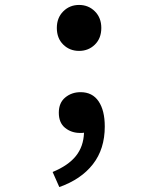

<svg xmlns="http://www.w3.org/2000/svg" viewBox="-20 -543 640 777"><path d="M300 -337Q262 -337 236 -362.5Q210 -388 210 -430Q210 -471 236 -497Q262 -523 300 -523Q338 -523 364 -497Q390 -471 390 -430Q390 -388 364 -362.5Q338 -337 300 -337ZM220 214 193 153Q256 127 287 88.5Q318 50 320 -6Q316 -5 312 -5Q308 -5 304 -5Q269 -5 243.5 -25.5Q218 -46 218 -87Q218 -127 244 -148.5Q270 -170 306 -170Q354 -170 379 -133Q404 -96 404 -31Q404 60 356 121.5Q308 183 220 214Z"/></svg>

Font: SauceCodePro Nerd Font Mono
Style: Regular
Weight: 500
Monospace: yes
Designer: Paul D. Hunt, Teo Tuominen
Foundry: Adobe Systems Incorporated
Version: Version 2.030;PS 1.000;hotconv 16.6.51;makeotf.lib2.5.65220;